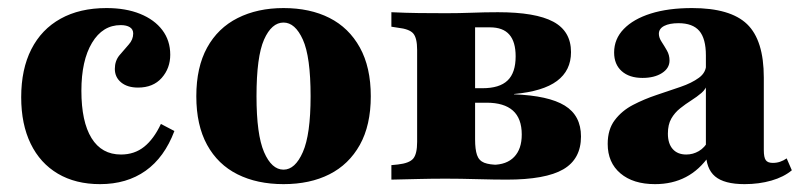

<svg xmlns="http://www.w3.org/2000/svg" viewBox="-20 -450 2017 481"><path d="M230.6 11.3Q169.4 11.3 125 -14.9Q80.6 -41.1 56.9 -89.9Q33.1 -138.7 33.1 -206.5Q33.1 -276.6 58.5 -326.6Q83.9 -376.6 131.9 -403.2Q179.8 -429.8 246.8 -429.8Q295.2 -429.8 331 -415.3Q366.9 -400.8 386.7 -374.6Q406.5 -348.4 406.5 -312.9Q406.5 -279 385.1 -254.8Q363.7 -230.6 325.8 -230.6Q299.2 -230.6 283.5 -243.5Q267.7 -256.5 267.7 -277.4Q267.7 -297.6 279.4 -311.7Q291.1 -325.8 302.4 -338.3Q313.7 -350.8 313.7 -366.1Q313.7 -376.6 305.2 -381.9Q296.8 -387.1 282.3 -387.1Q237.1 -387.1 210.5 -342.7Q183.9 -298.4 183.9 -222.6Q183.9 -145.2 209.3 -104Q234.7 -62.9 283.1 -62.9Q316.9 -62.9 341.1 -82.3Q365.3 -101.6 383.1 -139.5L416.9 -121.8Q391.9 -55.6 344.8 -22.2Q297.6 11.3 230.6 11.3Z M690.3 11.3Q624.2 11.3 575 -13.3Q525.8 -37.9 498.8 -87.1Q471.8 -136.3 471.8 -208.9Q471.8 -281.5 498.8 -330.6Q525.8 -379.8 575.4 -404.8Q625 -429.8 690.3 -429.8Q756.5 -429.8 805.2 -405.2Q854 -380.6 881.5 -331Q908.9 -281.5 908.9 -208.9Q908.9 -136.3 881.5 -87.1Q854 -37.9 805.2 -13.3Q756.5 11.3 690.3 11.3ZM690.3 -25Q719.4 -25 738.7 -69Q758.1 -112.9 758.1 -208.9Q758.1 -308.1 738.7 -350.8Q719.4 -393.5 690.3 -393.5Q660.5 -393.5 641.5 -350.8Q622.6 -308.1 622.6 -208.9Q622.6 -112.9 641.5 -69Q660.5 -25 690.3 -25Z M1097.6 -2.4Q1061.3 -2.4 1029.4 -1.6Q997.6 -0.8 960.5 0V-36.3L976.6 -37.9Q1005.6 -41.1 1015.3 -52.8Q1025 -64.5 1025 -94.4V-325Q1025 -354.8 1015.3 -366.1Q1005.6 -377.4 976.6 -380.6L960.5 -383.1V-419.4Q996.8 -417.7 1029 -417.3Q1061.3 -416.9 1097.6 -416.9Q1129 -416.9 1161.7 -418.1Q1194.4 -419.4 1227.4 -419.4Q1321.8 -419.4 1366.1 -395.6Q1410.5 -371.8 1410.5 -319.4Q1410.5 -273.4 1375.4 -247.2Q1340.3 -221 1267.7 -214.5V-213.7Q1354 -210.5 1394.8 -185.5Q1435.5 -160.5 1435.5 -108.1Q1435.5 -51.6 1391.1 -25.8Q1346.8 0 1249.2 0Q1218.5 0 1175.4 -1.2Q1132.3 -2.4 1097.6 -2.4ZM1170.2 -100.8Q1170.2 -75.8 1175 -61.7Q1179.8 -47.6 1193.1 -42.3Q1206.5 -37.1 1229.8 -37.1H1213.7Q1249.2 -37.1 1268.1 -56.9Q1287.1 -76.6 1287.1 -112.9Q1287.1 -153.2 1264.9 -173Q1242.7 -192.7 1199.2 -192.7H1141.1V-229H1188.7Q1231.5 -229 1251.6 -248.4Q1271.8 -267.7 1271.8 -308.9Q1271.8 -345.2 1256 -363.3Q1240.3 -381.5 1207.3 -381.5H1164.5L1170.2 -387.1Z M1748.4 -209.7V-311.3Q1748.4 -353.2 1731.9 -372.6Q1715.3 -391.9 1679.8 -391.9Q1657.3 -391.9 1644 -385.1Q1630.6 -378.2 1630.6 -365.3Q1630.6 -355.6 1637.5 -345.2Q1644.4 -334.7 1650.8 -323.4Q1657.3 -312.1 1657.3 -298.4Q1657.3 -279 1638.3 -266.9Q1619.4 -254.8 1589.5 -254.8Q1556.5 -254.8 1537.5 -271.8Q1518.5 -288.7 1518.5 -318.5Q1518.5 -352.4 1542.7 -377.4Q1566.9 -402.4 1610.5 -416.1Q1654 -429.8 1713.7 -429.8Q1809.7 -429.8 1851.6 -389.5Q1893.5 -349.2 1893.5 -255.6V-209.7ZM1621 11.3Q1566.1 11.3 1534.3 -15.7Q1502.4 -42.7 1502.4 -89.5Q1502.4 -125.8 1520.2 -149.2Q1537.9 -172.6 1565.7 -187.1Q1593.5 -201.6 1625 -212.1Q1656.5 -222.6 1684.7 -232.3Q1712.9 -241.9 1731 -255.2Q1749.2 -268.5 1749.2 -289.5L1753.2 -242.7Q1749.2 -227.4 1737.5 -217.3Q1725.8 -207.3 1711.7 -198.4Q1697.6 -189.5 1683.9 -178.6Q1670.2 -167.7 1661.7 -152.8Q1653.2 -137.9 1653.2 -115.3Q1653.2 -90.3 1665.3 -76.6Q1677.4 -62.9 1699.2 -62.9Q1716.1 -62.9 1730.6 -71.4Q1745.2 -79.8 1755.6 -98.4L1757.3 -60.5Q1732.3 -24.2 1698.4 -6.5Q1664.5 11.3 1621 11.3ZM1893.5 -74.2Q1893.5 -55.6 1898.4 -48.8Q1903.2 -41.9 1916.1 -41.9Q1925.8 -41.9 1934.3 -44.8Q1942.7 -47.6 1950.8 -53.2L1963.7 -23.4Q1943.5 -6.5 1912.5 2.4Q1881.5 11.3 1845.2 11.3Q1794.4 11.3 1771.4 -8.1Q1748.4 -27.4 1748.4 -70.2V-209.7H1893.5Z"/></svg>

Font: Playfair 9pt Black
Style: Regular
Weight: 900
Designer: Claus Eggers Sørensen
Foundry: Claus Eggers Sørensen
Version: Version 2.203